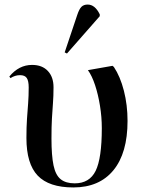

<svg xmlns="http://www.w3.org/2000/svg" viewBox="-20 -809 624 843"><path d="M302 14Q195 14 145.5 -38Q96 -90 96 -203Q96 -251 98.5 -287Q101 -323 103.5 -355Q106 -387 106 -425Q106 -454 97.5 -466.5Q89 -479 68 -479Q46 -479 26 -466L21 -473Q63 -524 121 -524Q165 -524 190 -497.5Q215 -471 215 -426Q215 -387 212.5 -355.5Q210 -324 208 -288.5Q206 -253 206 -201Q206 -126 215 -83Q224 -40 246.5 -22Q269 -4 308 -4Q373 -4 400 -59Q427 -114 427 -246Q427 -295 419 -344.5Q411 -394 397.5 -435Q384 -476 366 -501L474 -520L480 -515Q508 -473 524 -410.5Q540 -348 540 -278Q540 -137 478 -61.5Q416 14 302 14ZM274 -574 264 -579 319 -743Q328 -770 338 -779.5Q348 -789 365 -789Q397 -789 418 -746V-738Z"/></svg>

Font: Literata 72pt Medium
Style: Regular
Weight: 500
Designer: Latin by Veronika Burian and Jose Scaglione. Greek by Irene Vlachou. Cyrillic by Vera Evstafieva.
Foundry: TypeTogether
Version: Version 3.002